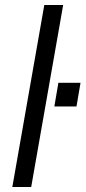

<svg xmlns="http://www.w3.org/2000/svg" viewBox="-20 -743 340 763"><path d="M29 0 156 -723H231L104 0ZM196 -320 212 -414H300L284 -320Z"/></svg>

Font: Archivo SemiExpanded Light
Style: Italic
Weight: 300
Width: 6
Italic angle: -10°
Designer: Hector Gatti
Foundry: Omnibus-Type
Version: Version 2.001